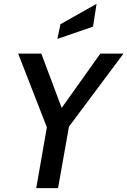

<svg xmlns="http://www.w3.org/2000/svg" viewBox="-20 -979 662 999"><path d="M168.5 0 232.5 -366 242.5 -269 74.5 -700H195L319.5 -368L270 -374L502 -700H622.5L305.5 -275.5L347 -366L282 0ZM278.5 -776.5 294.5 -853 482.5 -959 464 -840.5Z"/></svg>

Font: Cabin SemiCondensedSemiBold
Style: Italic
Weight: 600
Width: 4
Italic angle: -10°
Designer: Pablo Impallari
Foundry: Pablo Impallari. http://www.impallari.com Igino Marini. http://www.ikern.com
Version: Version 3.001